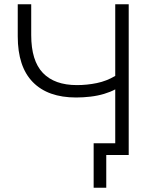

<svg xmlns="http://www.w3.org/2000/svg" viewBox="-20 -725 722 898"><path d="M477 153H418V-55H538V0H477ZM519 0V-307Q497 -295 467 -286Q437 -277 403 -273Q369 -269 336 -269Q204 -269 133.5 -341Q63 -413 63 -555V-705H126V-561Q126 -441 180.5 -384Q235 -327 340 -327Q387 -327 433 -336.5Q479 -346 519 -370V-705H582V0Z"/></svg>

Font: Nunito Sans 11pt Light
Style: Regular
Weight: 300
Version: Version 3.101;gftools[0.9.27]